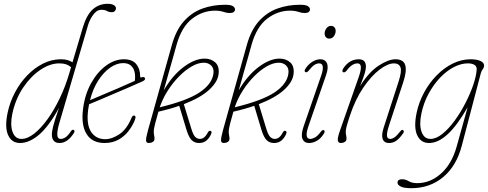

<svg xmlns="http://www.w3.org/2000/svg" viewBox="-20 -744 2564 1009"><path d="M368 -44.5Q335 7.5 293 7.5Q252.5 7.5 252.5 -38.5Q252.5 -52.5 259.5 -80.8Q266.5 -109 290 -177Q236.5 -79.5 185.2 -36Q134 7.5 85.5 7.5Q41.5 7.5 22.8 -33.8Q4 -75 20 -151.5Q32 -208 58.8 -258.5Q85.5 -309 123.5 -348.2Q161.5 -387.5 206.5 -410Q251.5 -432.5 300 -432.5Q321.5 -432.5 336 -428Q350.5 -423.5 361 -416.5L415 -598.5Q435 -666 467.8 -695Q500.5 -724 545.5 -724Q567.5 -724 578.5 -717Q589.5 -710 589.5 -700.5Q589.5 -693 584.2 -686.5Q579 -680 567.5 -680Q552 -680 542 -686.2Q532 -692.5 513 -692.5Q498 -692.5 486.2 -683.5Q474.5 -674.5 464 -658Q449.5 -635 442.2 -610.5Q435 -586 424.5 -549.5L291.5 -96.5Q280.5 -59 281 -36.5Q281.5 -14 299.5 -14Q311 -14 323.8 -22Q336.5 -30 352.5 -54Q360.5 -66 368.5 -60.5Q375 -55.5 368 -44.5ZM45 -147.5Q32.5 -88.5 46 -51.2Q59.5 -14 92.5 -14Q124.5 -14 160 -42Q195.5 -70 230 -118Q264.5 -166 294 -227.5Q323.5 -289 343 -355.5L353.5 -391Q341 -401.5 326.8 -406.2Q312.5 -411 291.5 -411Q243 -411 192 -376.8Q141 -342.5 101.2 -283Q61.5 -223.5 45 -147.5Z M688.5 -113Q676.5 -82.5 655 -54.8Q633.5 -27 602.2 -9.8Q571 7.5 529.5 7.5Q464 7.5 434.8 -40Q405.5 -87.5 416.5 -172.5Q426 -247.5 458.5 -306.2Q491 -365 536.8 -398.8Q582.5 -432.5 631 -432.5Q675 -432.5 695.8 -407.5Q716.5 -382.5 716.5 -343.5Q716.5 -334.5 724.5 -337.5Q737.5 -342.5 741.5 -334Q746 -324.5 730 -317Q699 -303 658 -285.2Q617 -267.5 575.2 -249.8Q533.5 -232 499.5 -217.5Q465.5 -203 448 -196Q445.5 -182.5 443.5 -169Q433 -90.5 458.5 -51.5Q484 -12.5 533.5 -12.5Q567.5 -12.5 606.8 -38.2Q646 -64 671 -124.5Q676.5 -137 684 -137Q689 -137 691.5 -131.8Q694 -126.5 688.5 -113ZM627.5 -412.5Q593.5 -412.5 559 -388.5Q524.5 -364.5 496.2 -320.8Q468 -277 453 -217.5Q477 -228 518.2 -245.2Q559.5 -262.5 605.2 -282.2Q651 -302 688.5 -319Q690 -328 690 -341.5Q690 -374 674.2 -393.2Q658.5 -412.5 627.5 -412.5Z M1089.5 -39.5Q1081 -19.5 1065.5 -6Q1050 7.5 1026 7.5Q1003 7.5 987.5 -7.2Q972 -22 959.5 -63.5L922 -188Q872 -170.5 812.5 -157Q801 -117 795.8 -96.5Q790.5 -76 789.2 -67Q788 -58 788 -53Q788 -41 790 -32.8Q792 -24.5 792 -14.5Q792 -4 783 1.8Q774 7.5 762 7.5Q748 7.5 747.5 -6.2Q747 -20 758 -60.5L883 -507Q905 -586 946.2 -632.2Q987.5 -678.5 1043 -698.8Q1098.5 -719 1163 -719Q1193.5 -719 1204.2 -711.5Q1215 -704 1215 -695.5Q1215 -675.5 1186.5 -675.5Q1172 -675.5 1153.5 -681.8Q1135 -688 1110 -688Q1045.5 -688 990.2 -646Q935 -604 908 -509Q903.5 -492 892.5 -453Q881.5 -414 867.5 -365Q853.5 -316 840.5 -269Q886 -347.5 945 -391.8Q1004 -436 1055.5 -436Q1089.5 -436 1111.8 -415.5Q1134 -395 1128.5 -353.5Q1123.5 -312.5 1078.2 -271.2Q1033 -230 946 -196.5L985 -69Q995 -35.5 1005.8 -24.8Q1016.5 -14 1030.5 -14Q1055 -14 1072.5 -48Q1078.5 -59.5 1087 -56Q1095 -53 1089.5 -39.5ZM1051 -414.5Q1021.5 -414.5 987.5 -395Q953.5 -375.5 920.8 -342.2Q888 -309 861.2 -267Q834.5 -225 819.5 -180Q965.5 -215.5 1029.8 -259Q1094 -302.5 1101.5 -356.5Q1105.5 -384.5 1090 -399.5Q1074.5 -414.5 1051 -414.5Z M1483.5 -39.5Q1475 -19.5 1459.5 -6Q1444 7.5 1420 7.5Q1397 7.5 1381.5 -7.2Q1366 -22 1353.5 -63.5L1316 -188Q1266 -170.5 1206.5 -157Q1195 -117 1189.8 -96.5Q1184.5 -76 1183.2 -67Q1182 -58 1182 -53Q1182 -41 1184 -32.8Q1186 -24.5 1186 -14.5Q1186 -4 1177 1.8Q1168 7.5 1156 7.5Q1142 7.5 1141.5 -6.2Q1141 -20 1152 -60.5L1277 -507Q1299 -586 1340.2 -632.2Q1381.5 -678.5 1437 -698.8Q1492.5 -719 1557 -719Q1587.5 -719 1598.2 -711.5Q1609 -704 1609 -695.5Q1609 -675.5 1580.5 -675.5Q1566 -675.5 1547.5 -681.8Q1529 -688 1504 -688Q1439.5 -688 1384.2 -646Q1329 -604 1302 -509Q1297.5 -492 1286.5 -453Q1275.5 -414 1261.5 -365Q1247.5 -316 1234.5 -269Q1280 -347.5 1339 -391.8Q1398 -436 1449.5 -436Q1483.5 -436 1505.8 -415.5Q1528 -395 1522.5 -353.5Q1517.5 -312.5 1472.2 -271.2Q1427 -230 1340 -196.5L1379 -69Q1389 -35.5 1399.8 -24.8Q1410.5 -14 1424.5 -14Q1449 -14 1466.5 -48Q1472.5 -59.5 1481 -56Q1489 -53 1483.5 -39.5ZM1445 -414.5Q1415.5 -414.5 1381.5 -395Q1347.5 -375.5 1314.8 -342.2Q1282 -309 1255.2 -267Q1228.5 -225 1213.5 -180Q1359.5 -215.5 1423.8 -259Q1488 -302.5 1495.5 -356.5Q1499.5 -384.5 1484 -399.5Q1468.5 -414.5 1445 -414.5Z M1710 -541Q1700.5 -541 1693.2 -548Q1686 -555 1686 -568Q1686 -581.5 1695.2 -594.8Q1704.5 -608 1720 -608Q1730 -608 1737 -601Q1744 -594 1744 -581Q1744 -567.5 1735 -554.2Q1726 -541 1710 -541ZM1600.5 -79.5Q1578 -14 1610.5 -14Q1621.5 -14 1635.5 -21.8Q1649.5 -29.5 1665.5 -51Q1675 -64 1683 -59.5Q1686.5 -57.5 1685.8 -51.5Q1685 -45.5 1681 -40Q1665.5 -15.5 1645 -4Q1624.5 7.5 1604 7.5Q1578.5 7.5 1569.5 -14.2Q1560.5 -36 1575.5 -79.5L1667.5 -345.5Q1678.5 -376.5 1676.2 -393.8Q1674 -411 1657.5 -411Q1644.5 -411 1631.8 -402.5Q1619 -394 1601.5 -372Q1592.5 -361 1584.5 -365.5Q1576.5 -371 1586 -384Q1600.5 -406.5 1621.5 -419.5Q1642.5 -432.5 1664 -432.5Q1689.5 -432.5 1698.5 -410.5Q1707.5 -388.5 1693 -347.5Z M1782.5 -365Q1778.5 -367.5 1779.5 -373.2Q1780.5 -379 1784 -384.5Q1815.5 -432.5 1865.5 -432.5Q1903 -432.5 1903 -394Q1903 -381 1897.5 -361.5Q1892 -342 1872.5 -292Q1920 -367 1971 -399.8Q2022 -432.5 2058 -432.5Q2101 -432.5 2109.8 -401Q2118.5 -369.5 2098 -308.5L2024.5 -85Q2012.5 -48.5 2013.5 -31.2Q2014.5 -14 2031 -14Q2041 -14 2053 -22Q2065 -30 2083 -53Q2092.5 -65.5 2098.5 -60Q2106 -54 2098.5 -43.5Q2078.5 -15 2061.8 -3.8Q2045 7.5 2024.5 7.5Q1999 7.5 1991.2 -13Q1983.5 -33.5 1996.5 -74L2074.5 -315Q2092.5 -370 2084.5 -390.5Q2076.5 -411 2050.5 -411Q2018 -411 1974.5 -378Q1931 -345 1889 -283.2Q1847 -221.5 1818.5 -135Q1804.5 -92.5 1800.8 -76.8Q1797 -61 1797 -53Q1797 -41 1799 -32.8Q1801 -24.5 1801 -14.5Q1801 -4 1792 1.8Q1783 7.5 1771 7.5Q1757 7.5 1755.2 -6.8Q1753.5 -21 1767.5 -60.5L1865.5 -340Q1890.5 -411 1859 -411Q1830 -411 1802.5 -374Q1792 -360 1782.5 -365Z M2407 21Q2379 128.5 2308.8 186.8Q2238.5 245 2141.5 245Q2102.5 245 2085.8 236.2Q2069 227.5 2069 216Q2069 198 2093.5 198Q2111 198 2128 208.2Q2145 218.5 2172.5 218.5Q2241 218.5 2297.5 168.2Q2354 118 2379.5 27.5L2437.5 -180.5Q2383 -85 2332.8 -38.8Q2282.5 7.5 2235 7.5Q2191 7.5 2172.2 -33.8Q2153.5 -75 2169.5 -151.5Q2181.5 -208 2209 -258.5Q2236.5 -309 2275 -348.2Q2313.5 -387.5 2359.2 -410Q2405 -432.5 2453.5 -432.5Q2484.5 -432.5 2504 -424Q2523.5 -415.5 2524 -400Q2524 -389.5 2516.8 -380Q2509.5 -370.5 2507 -360ZM2194.5 -147.5Q2182 -88 2195.5 -51Q2209 -14 2242 -14Q2272 -14 2305 -40.5Q2338 -67 2369 -109.5Q2400 -152 2425.5 -201.5Q2451 -251 2467 -297.8Q2483 -344.5 2485 -378Q2486 -395.5 2473.2 -403.2Q2460.5 -411 2438.5 -411Q2403 -411 2365.2 -391.5Q2327.5 -372 2293.2 -336.2Q2259 -300.5 2232.8 -252.5Q2206.5 -204.5 2194.5 -147.5Z"/></svg>

Font: Fraunces144ptSuperSoftThinItalic
Style: Italic
Weight: 100
Italic angle: -16°
Version: Version 1.000;[0bf87f6ff]